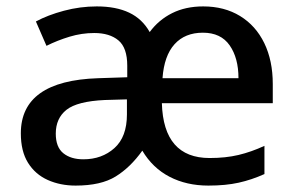

<svg xmlns="http://www.w3.org/2000/svg" viewBox="-20 -569 920 599"><path d="M614 -549Q680 -549 729 -519Q778 -489 804.5 -434.5Q831 -380 831 -307V-247H485Q490 -76 634 -76Q684 -76 724 -85.5Q764 -95 805 -114V-26Q765 -8 724.5 1Q684 10 630 10Q562 10 509 -17.5Q456 -45 424 -99Q387 -47 341 -18.5Q295 10 216 10Q168 10 129 -7.5Q90 -25 67.5 -61Q45 -97 45 -153Q45 -317 286 -325L377 -328V-364Q377 -420 349.5 -443Q322 -466 274 -466Q235 -466 197 -454.5Q159 -443 125 -426L92 -502Q129 -522 179.5 -535.5Q230 -549 282 -549Q342 -549 383 -529.5Q424 -510 447 -469Q475 -507 517 -528Q559 -549 614 -549ZM613 -467Q557 -467 524.5 -431Q492 -395 487 -325H724Q724 -388 696.5 -427.5Q669 -467 613 -467ZM307 -257Q221 -253 187.5 -226.5Q154 -200 154 -152Q154 -110 177.5 -91Q201 -72 240 -72Q298 -72 337 -107Q376 -142 376 -212V-259Z"/></svg>

Font: Noto Sans Bengali Medium
Style: Regular
Weight: 500
Designer: Jelle Bosma - Monotype Design Team
Foundry: Monotype Imaging Inc.
Version: Version 2.003; ttfautohint (v1.8.4.7-5d5b)